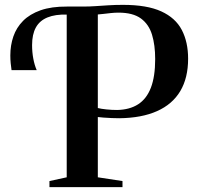

<svg xmlns="http://www.w3.org/2000/svg" viewBox="-20 -770 813 790"><path d="M183.5 0V-25L254.5 -40.5V-718L249 -730.5L254.5 -743H321.5Q348.5 -743 373.5 -744.8Q398.5 -746.5 425.8 -748.2Q453 -750 486 -750Q585 -750 643.5 -723.2Q702 -696.5 728 -646.8Q754 -597 754 -528.5Q754 -449.5 721.8 -395.2Q689.5 -341 626.2 -312.8Q563 -284.5 470.5 -283.5Q458 -283.5 439.8 -284.2Q421.5 -285 405.5 -286.2Q389.5 -287.5 382.5 -288.5V-40.5L484 -25V0ZM462 -317.5Q513.5 -318.5 548.2 -340.8Q583 -363 600.8 -409Q618.5 -455 618.5 -527Q618.5 -584.5 605.5 -627.2Q592.5 -670 559.8 -694Q527 -718 467.5 -718Q452 -718 435.8 -716.2Q419.5 -714.5 405.8 -712.8Q392 -711 382.5 -710.5V-325.5Q396 -322 418 -319.8Q440 -317.5 462 -317.5ZM27.5 -481.5Q25.5 -494.5 24 -509.8Q22.5 -525 22.5 -542Q22.5 -583.5 35 -620Q47.5 -656.5 75 -684.2Q102.5 -712 147.2 -727.8Q192 -743.5 256.5 -743L262 -726.5L256.5 -710Q207.5 -711.5 175.2 -698.2Q143 -685 127.5 -656.8Q112 -628.5 112 -584.5Q112 -555.5 117 -528.8Q122 -502 131 -481.5Z"/></svg>

Font: Merriweather 120pt SemiBold
Style: Regular
Weight: 600
Version: Version 2.100